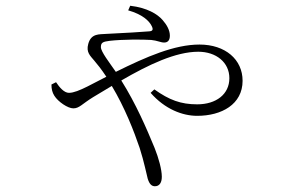

<svg xmlns="http://www.w3.org/2000/svg" viewBox="-20 -582 1040 668"><path d="M175 -296 159 -288C159 -272 162 -260 169 -249C182 -228 216 -205 235 -205C256 -205 265 -220 304 -244L369 -283C414 -208 446 -126 466 -67C482 -17 490 26 494 40C500 59 508 66 519 66C535 66 543 53 543 33C543 8 532 -32 518 -67C490 -135 453 -221 402 -302C497 -357 591 -402 670 -402C732 -402 778 -365 778 -310C778 -254 732 -219 666 -219C609 -219 569 -234 517 -271L504 -259C554 -202 615 -179 666 -179C751 -179 824 -219 824 -301C824 -375 764 -427 674 -427C587 -427 490 -385 383 -332C361 -364 331 -402 331 -418C331 -434 338 -437 362 -440C405 -445 476 -445 506 -443C527 -441 539 -434 551 -434C564 -434 571 -442 571 -458C571 -476 561 -495 546 -512C528 -533 492 -555 433 -562L426 -546C475 -532 499 -510 508 -491C514 -479 511 -474 500 -473C477 -471 412 -467 348 -464C327 -462 297 -467 287 -429C279 -400 294 -388 308 -371C320 -357 332 -342 350 -315L284 -281C258 -268 236 -259 220 -259C203 -259 187 -278 175 -296Z"/></svg>

Font: Noto Serif CJK HK ExtraLight
Style: Regular
Weight: 200
Designer: Ryoko NISHIZUKA 西塚涼子 (kana & ideographs); Frank Grießhammer (Latin, Greek & Cyrillic); Wenlong ZHANG 张文龙 (bopomofo); San
Foundry: Adobe
Version: Version 2.001;hotconv 1.1.0;makeotfexe 2.6.0